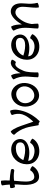

<svg xmlns="http://www.w3.org/2000/svg" viewBox="1574 -2392 856 4044"><g transform="rotate(-90 2002.0 -370.0)"><path d="M89 -483C106 -486 123 -489 140 -492C140 -446 137 -401 133 -355C117 -172 149 25 302 25C395 25 478 -28 524 -108C528 -116 512 -133 488 -147C464 -161 440 -166 436 -159C408 -110 358 -76 302 -76C195 -76 193 -220 204 -349C208 -396 213 -449 217 -502C288 -510 359 -511 429 -498C445 -496 460 -509 464 -528C467 -548 457 -566 442 -568C369 -581 296 -592 222 -594C226 -665 226 -729 219 -769C217 -777 194 -781 166 -776C138 -771 117 -760 119 -751C128 -698 134 -645 137 -592C115 -590 93 -587 71 -583C63 -582 59 -558 64 -531C69 -503 80 -482 89 -483Z M1102 -108C1107 -116 1091 -133 1066 -147C1042 -161 1019 -166 1014 -159C972 -85 881 -60 795 -75C725 -88 652 -117 640 -184C639 -191 638 -198 637 -205C889 -134 1126 -223 1093 -406C1073 -522 946 -580 823 -558C647 -527 538 -351 570 -172C588 -69 674 6 777 25C905 47 1039 3 1102 -108ZM841 -458C922 -472 1011 -464 1023 -394C1048 -252 852 -241 652 -306C682 -383 752 -442 841 -458Z M1472 36C1569 -61 1644 -178 1684 -310C1710 -398 1729 -491 1697 -577C1694 -586 1671 -585 1644 -575C1618 -565 1599 -551 1602 -543C1627 -474 1637 -400 1616 -330C1589 -243 1528 -167 1461 -97C1442 -155 1417 -224 1399 -278C1364 -382 1323 -505 1259 -569C1253 -576 1232 -564 1212 -545C1192 -525 1181 -504 1187 -497C1254 -430 1301 -346 1331 -255C1349 -203 1371 -80 1386 9C1388 17 1407 20 1431 17C1449 33 1467 42 1472 36Z M2031 25C2172 15 2266 -117 2276 -264C2287 -425 2175 -569 2024 -559C1879 -549 1778 -416 1778 -267C1778 -107 1884 36 2031 25ZM1850 -267C1850 -368 1930 -450 2031 -457C2132 -464 2212 -374 2205 -269C2198 -168 2123 -83 2024 -76C1925 -69 1850 -161 1850 -267Z M2499 0C2499 -104 2499 -226 2534 -306C2577 -405 2634 -511 2709 -465C2717 -460 2735 -476 2749 -500C2764 -523 2770 -546 2763 -551C2656 -617 2550 -502 2482 -363C2479 -436 2470 -508 2441 -559C2437 -566 2413 -561 2389 -547C2365 -533 2349 -516 2353 -508C2395 -435 2412 -351 2412 -267C2412 -181 2398 -97 2397 -11C2397 -11 2397 -10 2397 -9C2397 -9 2397 -8 2397 -6C2397 -6 2397 -5 2397 -4C2397 -3 2397 -1 2397 0C2397 9 2420 16 2448 16C2476 16 2499 9 2499 0Z M3303 -108C3308 -116 3292 -133 3267 -147C3243 -161 3220 -166 3215 -159C3173 -85 3082 -60 2996 -75C2926 -88 2853 -117 2841 -184C2840 -191 2839 -198 2838 -205C3090 -134 3327 -223 3294 -406C3274 -522 3147 -580 3024 -558C2848 -527 2739 -351 2771 -172C2789 -69 2875 6 2978 25C3106 47 3240 3 3303 -108ZM3042 -458C3123 -472 3212 -464 3224 -394C3249 -252 3053 -241 2853 -306C2883 -383 2953 -442 3042 -458Z M3380 -508C3422 -435 3439 -351 3439 -267C3439 -178 3424 -89 3424 0C3424 9 3447 16 3475 16C3503 16 3526 9 3526 0C3526 -43 3522 -86 3518 -129C3527 -190 3543 -249 3573 -303C3631 -408 3718 -509 3812 -462C3878 -430 3887 -347 3879 -270C3870 -175 3855 -28 3866 13C3868 22 3892 23 3919 15C3946 8 3966 -5 3964 -13C3942 -94 3942 -179 3950 -263C3962 -378 3956 -505 3857 -553C3723 -620 3592 -486 3510 -337V-336C3508 -418 3501 -502 3468 -559C3464 -566 3440 -561 3416 -547C3392 -533 3376 -516 3380 -508Z"/></g></svg>

Font: Nupuram Medium
Style: Regular
Weight: 500
Designer: Santhosh Thottingal (santhosh.thottingal@gmail.com)
Foundry: SMC
Version: Version 1.000